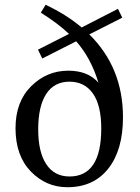

<svg xmlns="http://www.w3.org/2000/svg" viewBox="-20 -769 586 804"><path d="M271 -30Q404 -30 404 -231Q404 -328 369 -377.5Q334 -427 271 -427Q207 -427 173.5 -375.5Q140 -324 140 -227Q140 -132 174 -81Q208 -30 271 -30ZM492 -695 354 -625Q495 -486 495 -278Q495 -141 433.5 -63Q372 15 262 15Q173 15 109 -51Q45 -117 45 -232Q45 -343 110.5 -408Q176 -473 266 -473Q348 -473 392 -423Q361 -526 299 -596L157 -524L139 -561L269 -627Q224 -670 151 -716L171 -749Q258 -708 322 -654L474 -732Z"/></svg>

Font: TypoPRO Source Serif Pro
Style: Regular
Weight: 400
Designer: Frank Grießhammer
Foundry: Adobe Systems Incorporated
Version: Version 1.017;PS 1.0;hotconv 1.0.79;makeotf.lib2.5.61930